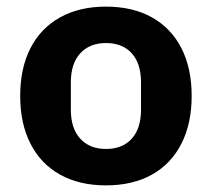

<svg xmlns="http://www.w3.org/2000/svg" viewBox="-20 -548 640 580"><path d="M300 12Q220 12 161.5 -20.5Q103 -53 72 -114Q41 -175 41 -258Q41 -342 72 -402.5Q103 -463 161.5 -495.5Q220 -528 300 -528Q381 -528 439 -495.5Q497 -463 528 -402.5Q559 -342 559 -258Q559 -175 528 -114Q497 -53 439 -20.5Q381 12 300 12ZM300 -98Q350 -98 378 -129Q406 -160 406 -217V-299Q406 -356 378 -387Q350 -418 300 -418Q251 -418 222.5 -387Q194 -356 194 -299V-217Q194 -160 222.5 -129Q251 -98 300 -98Z"/></svg>

Font: Lilex
Style: Regular
Weight: 400
Monospace: yes
Designer: Mike Abbink, Paul van der Laan, Pieter van Rosmalen, Mikhael Khrustik
Foundry: Mikhael Khrustik
Version: Version 2.510